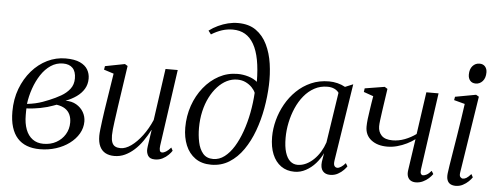

<svg xmlns="http://www.w3.org/2000/svg" viewBox="-53 -973 2914 1128"><g transform="rotate(5 1404.0 -409.5)"><path d="M212.5 9Q169.5 9 136.2 -3.5Q103 -16 80 -41.5Q57 -67 45 -106Q33 -145 33 -198Q33 -271 56.2 -332.5Q79.5 -394 119.2 -439.8Q159 -485.5 210.2 -510.5Q261.5 -535.5 318 -535.5Q371 -535.5 402.8 -520.8Q434.5 -506 448.5 -482Q462.5 -458 462.5 -429Q462.5 -395 446.5 -368.2Q430.5 -341.5 402.5 -321.5Q374.5 -301.5 338.5 -288Q375.5 -288.5 402.8 -272.5Q430 -256.5 444.8 -230.8Q459.5 -205 459.5 -175.5Q459.5 -137.5 440 -104Q420.5 -70.5 386.2 -45Q352 -19.5 307.2 -5.2Q262.5 9 212.5 9ZM230.5 -24.5Q273.5 -24.5 306.2 -42.8Q339 -61 358 -92.2Q377 -123.5 377 -162Q377 -189 367.5 -209.5Q358 -230 338.5 -242.8Q319 -255.5 288.5 -260Q281 -257.5 267.8 -252.5Q254.5 -247.5 236 -242.2Q217.5 -237 194.5 -232.5Q178 -229.5 158 -226.8Q138 -224 113.5 -223Q113 -214 113 -206Q113 -198 113 -183.5Q113 -135 126.5 -99.2Q140 -63.5 166.5 -44Q193 -24.5 230.5 -24.5ZM114.5 -249.5Q141 -252.5 163 -257.5Q185 -262.5 204.8 -269.5Q224.5 -276.5 243.5 -284.5Q279 -299 310.5 -317Q342 -335 362 -360.8Q382 -386.5 382 -423Q382 -463.5 362.2 -484Q342.5 -504.5 305.5 -504.5Q266 -504.5 233.2 -482.5Q200.5 -460.5 176.2 -423.5Q152 -386.5 136.2 -341.2Q120.5 -296 114.5 -249.5Z M652 10.5Q621.5 10.5 599.5 -1.2Q577.5 -13 565.8 -37.5Q554 -62 554 -100Q554 -113.5 556.8 -138.8Q559.5 -164 563.5 -193.2Q567.5 -222.5 571.2 -248Q575 -273.5 577 -285.5L606 -471L548 -489.5L551.5 -510.5L667.5 -533L684 -523L648 -278.5Q646 -261.5 642.5 -238.5Q639 -215.5 635.8 -191Q632.5 -166.5 630.2 -145Q628 -123.5 628 -109.5Q628 -83 634.2 -67.2Q640.5 -51.5 653.2 -45Q666 -38.5 684.5 -38.5Q714 -38.5 747 -62Q780 -85.5 811 -126.8Q842 -168 864.5 -220.5L907.5 -525H979.5L915.5 -74Q913 -56 916 -45.2Q919 -34.5 930 -34.5Q940 -34.5 953 -42.5Q966 -50.5 981.5 -68L991 -50Q984.5 -39 970.2 -24.8Q956 -10.5 936 -0.2Q916 10 891.5 10Q861 10 850.2 -8.5Q839.5 -27 841.5 -49Q841.5 -52 843.2 -65Q845 -78 847.8 -95.8Q850.5 -113.5 853 -131Q855.5 -148.5 857.5 -160.5L856.5 -161Q838 -125.5 816.2 -94.2Q794.5 -63 768.8 -39.8Q743 -16.5 714 -3Q685 10.5 652 10.5Z M1223 12Q1167 12 1129.2 -14.8Q1091.5 -41.5 1072.2 -88Q1053 -134.5 1053 -192.5Q1053 -261 1074.2 -322.2Q1095.5 -383.5 1133.8 -431Q1172 -478.5 1222.8 -505.8Q1273.5 -533 1332.5 -533Q1364.5 -533 1396 -523.5Q1427.5 -514 1448.5 -496.5Q1448 -570.5 1437.5 -625.5Q1427 -680.5 1406.2 -717Q1385.5 -753.5 1354.5 -771.8Q1323.5 -790 1281.5 -790Q1248.5 -790 1217.8 -780Q1187 -770 1155.5 -750.5L1139.5 -771.5Q1164 -790 1192.2 -803.2Q1220.5 -816.5 1250 -823.8Q1279.5 -831 1308.5 -831Q1373 -831 1415 -801.2Q1457 -771.5 1481.2 -721.2Q1505.5 -671 1514.5 -609.2Q1523.5 -547.5 1521 -483.5Q1518.5 -416 1506 -346Q1493.5 -276 1470 -212Q1446.5 -148 1411.5 -97.5Q1376.5 -47 1329.5 -17.5Q1282.5 12 1223 12ZM1232 -22.5Q1268 -22.5 1298.5 -45.8Q1329 -69 1353.8 -109.2Q1378.5 -149.5 1397 -201.8Q1415.5 -254 1426.8 -312.8Q1438 -371.5 1441.5 -431Q1435 -447 1419.8 -462.8Q1404.5 -478.5 1382.8 -489Q1361 -499.5 1333.5 -499.5Q1301.5 -499.5 1272.2 -485Q1243 -470.5 1217.8 -443.2Q1192.5 -416 1173.5 -378.5Q1154.5 -341 1144 -295Q1133.5 -249 1133.5 -197Q1133.5 -154 1141.8 -114Q1150 -74 1171.5 -48.2Q1193 -22.5 1232 -22.5Z M1943.5 -76.5Q1940 -53 1946.2 -43.8Q1952.5 -34.5 1963.5 -34.5Q1972.5 -34.5 1985.2 -42.5Q1998 -50.5 2011 -66L2022 -48Q2017 -40 2003.8 -26Q1990.5 -12 1970.2 -0.8Q1950 10.5 1924.5 10.5Q1896 10.5 1881 -7.5Q1866 -25.5 1870 -61.5L1878.5 -113.5Q1863 -80.5 1838 -52.2Q1813 -24 1781.2 -6.8Q1749.5 10.5 1714.5 10.5Q1668 10.5 1634.8 -13.2Q1601.5 -37 1583.8 -80Q1566 -123 1566 -182.5Q1566 -231 1579.2 -281Q1592.5 -331 1618 -376.5Q1643.5 -422 1680.8 -458Q1718 -494 1765.8 -515Q1813.5 -536 1871.5 -536Q1897 -536 1921.8 -529.8Q1946.5 -523.5 1967 -512L2014 -531.5ZM1932 -474Q1922.5 -488 1905.2 -496Q1888 -504 1864.5 -504Q1822.5 -504 1788 -485.2Q1753.5 -466.5 1727 -434.2Q1700.5 -402 1682.5 -360.8Q1664.5 -319.5 1655 -274Q1645.5 -228.5 1645.5 -183.5Q1645.5 -132 1656 -98.2Q1666.5 -64.5 1685.2 -48Q1704 -31.5 1729 -31.5Q1754.5 -31.5 1778.8 -43Q1803 -54.5 1824 -74.8Q1845 -95 1861 -121.2Q1877 -147.5 1887 -177.5Z M2216.5 -522 2202 -423Q2199.5 -405 2196 -381Q2192.5 -357 2189.8 -334.8Q2187 -312.5 2187 -298.5Q2187 -266.5 2207.2 -245Q2227.5 -223.5 2272.5 -223.5Q2308.5 -223.5 2344.5 -237.2Q2380.5 -251 2410.5 -273L2446 -522H2518L2454 -68Q2451.5 -50 2456.2 -42.2Q2461 -34.5 2468.5 -34.5Q2478 -34.5 2490.5 -41.2Q2503 -48 2517.5 -65L2528.5 -47Q2520 -34.5 2505.5 -21.2Q2491 -8 2471.5 1.2Q2452 10.5 2429 10.5Q2413 10.5 2400.5 3.5Q2388 -3.5 2382 -18.8Q2376 -34 2379.5 -57.5L2406.5 -242Q2386 -226.5 2359.2 -213.2Q2332.5 -200 2303.2 -192Q2274 -184 2244.5 -184Q2186 -184 2149.8 -212.2Q2113.5 -240.5 2113.5 -290.5Q2113.5 -309.5 2116.5 -335.8Q2119.5 -362 2123.8 -388Q2128 -414 2130.5 -432.5L2137 -472L2080 -492L2083 -513.5L2199.5 -532.5Z M2664.5 10.5Q2647.5 10.5 2634.5 3.8Q2621.5 -3 2615.5 -18.5Q2609.5 -34 2612.5 -60Q2614 -73.5 2619.2 -107Q2624.5 -140.5 2632 -186.2Q2639.5 -232 2647.8 -283Q2656 -334 2663.5 -383.5Q2671 -433 2676.5 -473.5L2612.5 -490.5L2616 -510.5L2738.5 -533L2755.5 -523L2685 -69.5Q2682 -50.5 2689 -43Q2696 -35.5 2703.5 -35.5Q2714 -35.5 2724.5 -41.8Q2735 -48 2751.5 -66.5L2761.5 -48Q2754 -36.5 2740 -23Q2726 -9.5 2707 0.5Q2688 10.5 2664.5 10.5ZM2730 -598.5Q2709 -598.5 2697.2 -612Q2685.5 -625.5 2685.5 -647.5Q2685.5 -680 2702 -698.5Q2718.5 -717 2743 -717Q2764 -717 2775.8 -703.5Q2787.5 -690 2787.5 -669Q2787.5 -636 2770.8 -617.2Q2754 -598.5 2730 -598.5Z"/></g></svg>

Font: Merriweather 96pt Light
Style: Italic
Weight: 300
Italic angle: -7.8°
Version: Version 2.101